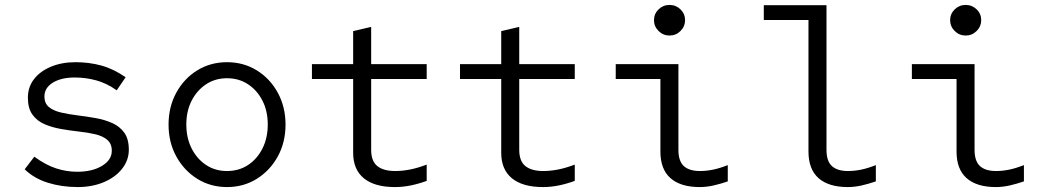

<svg xmlns="http://www.w3.org/2000/svg" viewBox="-20 -748 4240 778"><path d="M295 10Q230 10 174 -7.5Q118 -25 80 -62L119 -113Q166 -79 208 -65.5Q250 -52 293 -52Q354 -52 393.5 -76Q433 -100 433 -137Q433 -166 414.5 -181.5Q396 -197 366 -204Q336 -211 299.5 -215Q263 -219 226.5 -225.5Q190 -232 160 -245Q130 -258 111.5 -283.5Q93 -309 93 -352Q93 -395 117.5 -427Q142 -459 186 -477.5Q230 -496 286 -496Q341 -496 390.5 -482.5Q440 -469 489 -435L453 -382Q412 -411 369.5 -422.5Q327 -434 283 -434Q228 -434 194 -413Q160 -392 160 -357Q160 -329 178.5 -314Q197 -299 227.5 -292Q258 -285 294.5 -280.5Q331 -276 367.5 -269.5Q404 -263 434.5 -249.5Q465 -236 483.5 -210.5Q502 -185 502 -141Q502 -99 475 -64.5Q448 -30 401 -10Q354 10 295 10Z M900 10Q833 10 779.4 -23.4Q725.8 -56.8 694.4 -114Q663 -171.2 663 -243.1Q663 -315 694.4 -372.5Q725.8 -430 779.4 -463Q833 -496 899.9 -496Q966.9 -496 1020.4 -463Q1074 -430 1105.5 -372.5Q1137 -315 1137 -243.1Q1137 -171.2 1105.6 -114Q1074.1 -56.8 1020.6 -23.4Q967 10 900 10ZM899.5 -55Q948 -55 985 -79.3Q1022 -103.6 1043.5 -146.3Q1065 -189 1065 -243.5Q1065 -298 1043.5 -340.2Q1021.9 -382.4 984.8 -406.7Q947.7 -431 900 -431Q852 -431 815 -406.5Q778 -382 756.5 -340Q735 -298 735 -243.5Q735 -189 756.5 -146.5Q778 -104 815 -79.5Q852 -55 899.5 -55Z M1580 10Q1498 10 1454.5 -25.5Q1411 -61 1411 -129V-428H1244V-488H1411V-622L1484 -639V-488H1709V-428H1484V-141Q1484 -95 1509 -75Q1534 -55 1581 -55Q1610 -55 1641 -61Q1672 -67 1709 -81V-15Q1676 -3 1644 3.5Q1612 10 1580 10Z M2180 10Q2098 10 2054.5 -25.5Q2011 -61 2011 -129V-428H1844V-488H2011V-622L2084 -639V-488H2309V-428H2084V-141Q2084 -95 2109 -75Q2134 -55 2181 -55Q2210 -55 2241 -61Q2272 -67 2309 -81V-15Q2276 -3 2244 3.5Q2212 10 2180 10Z M2693 -604Q2667 -604 2648.5 -622.5Q2630 -641 2630 -666Q2630 -692 2648.5 -710Q2667 -728 2693 -728Q2719 -728 2737.5 -710Q2756 -692 2756 -666Q2756 -641 2737.5 -622.5Q2719 -604 2693 -604ZM2815 10Q2738 10 2697 -26Q2656 -62 2656 -134V-428H2475V-488H2729V-141Q2729 -95 2751 -75Q2773 -55 2816 -55Q2842 -55 2869 -60.5Q2896 -66 2929 -79V-13Q2900 -3 2871.5 3.5Q2843 10 2815 10Z M3415 10Q3338 10 3297 -26Q3256 -62 3256 -134V-667H3075V-727H3329V-141Q3329 -95 3351 -75Q3373 -55 3416 -55Q3442 -55 3469 -60.5Q3496 -66 3529 -79V-13Q3500 -3 3471.5 3.5Q3443 10 3415 10Z M3893 -604Q3867 -604 3848.5 -622.5Q3830 -641 3830 -666Q3830 -692 3848.5 -710Q3867 -728 3893 -728Q3919 -728 3937.5 -710Q3956 -692 3956 -666Q3956 -641 3937.5 -622.5Q3919 -604 3893 -604ZM4015 10Q3938 10 3897 -26Q3856 -62 3856 -134V-428H3675V-488H3929V-141Q3929 -95 3951 -75Q3973 -55 4016 -55Q4042 -55 4069 -60.5Q4096 -66 4129 -79V-13Q4100 -3 4071.5 3.5Q4043 10 4015 10Z"/></svg>

Font: Red Hat Mono
Style: Regular
Weight: 300
Monospace: yes
Designer: Pentagram, MCKL
Foundry: Pentagram, MCKL
Version: Version 1.023